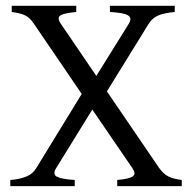

<svg xmlns="http://www.w3.org/2000/svg" viewBox="-20 -635 655 655"><path d="M379.9 0V-21Q401.4 -22.9 414.6 -26.1Q427.7 -29.3 433.6 -33.9Q439.5 -38.6 438.7 -45.4Q438 -52.2 431.2 -62L294.9 -261.2L171.9 -62Q158.2 -40.5 174.1 -32.2Q189.9 -23.9 234.9 -21V0H15.1V-21Q46.9 -23.4 69.3 -32.5Q91.8 -41.5 104 -62L258.8 -314.5L96.2 -553.2Q88.9 -564 82 -570.8Q75.2 -577.6 66.7 -582Q58.1 -586.4 47.1 -589.1Q36.1 -591.8 20 -594.2V-615.2H240.2V-594.2Q198.7 -590.3 186 -582.3Q173.3 -574.2 188 -553.2L308.6 -376L418.9 -553.2Q425.8 -564.5 424.8 -571.5Q423.8 -578.6 415.5 -583.3Q407.2 -587.9 392.1 -590.3Q377 -592.8 355 -594.2V-615.2H576.2V-594.2Q558.6 -592.3 544.7 -589.6Q530.8 -586.9 520 -582.3Q509.3 -577.6 501.2 -570.6Q493.2 -563.5 486.8 -553.2L344.7 -323.2L522.9 -62Q530.3 -51.8 537.8 -44.7Q545.4 -37.6 554.4 -33Q563.5 -28.3 574.7 -25.6Q585.9 -22.9 600.1 -21V0Z"/></svg>

Font: Gentium Plus Am
Style: Regular
Weight: 400
Designer: J. Victor Gaultney, Annie Olsen, Iska Routamaa, Becca Hirsbrunner
Foundry: SIL International
Version: Version 5.000